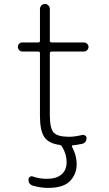

<svg xmlns="http://www.w3.org/2000/svg" viewBox="-20 -710 540 950"><path d="M89.8 -455.1Q81.1 -455.1 74.7 -461.9Q68.4 -468.8 68.4 -478Q68.4 -487.3 74.7 -493.7Q81.1 -500 89.8 -500H168.9Q177.7 -500 177.7 -507.8V-665Q177.7 -675.8 185.1 -683.1Q192.4 -690.4 202.1 -690.4Q211.9 -690.4 219.2 -683.1Q226.6 -675.8 226.6 -665V-507.8Q226.6 -500 236.3 -500H394.5Q403.3 -500 410.6 -493.7Q418 -487.3 418 -478Q418 -468.8 411.1 -461.9Q404.3 -455.1 394.5 -455.1H236.3Q227.5 -455.1 226.6 -447.3V-139.6Q226.6 -75.2 245.6 -54.2Q264.6 -33.2 322.3 -33.2Q348.6 -33.2 385.7 -42Q393.6 -43.9 400.9 -39.6Q408.2 -35.2 408.2 -27.3Q408.2 -2.9 384.8 2Q356.4 7.8 340.8 8.8Q337.9 8.8 336.4 11.7Q335 14.6 336.9 17.6Q359.4 59.6 359.4 102.5Q359.4 150.4 327.1 185.1Q294.9 219.7 217.8 219.7Q181.6 219.7 143.6 209Q120.1 202.1 121.1 177.7Q121.1 169.9 127.9 165Q134.8 160.2 141.6 163.1Q174.8 174.8 211.9 174.8Q258.8 174.8 284.2 153.3Q309.6 131.8 309.6 91.8Q309.6 52.7 287.1 15.6Q282.2 7.8 274.4 6.8Q220.7 0 199.2 -32.2Q177.7 -64.5 177.7 -134.8V-447.3Q177.7 -455.1 168.9 -455.1Z"/></svg>

Font: Rounded Mgen+ 1m light
Style: Regular
Weight: 200
Designer: [Source Han Sans]
Ryoko NISHIZUKA  (kana & ideographs); Paul D. Hunt (Latin, Greek & Cyrillic); Wenlong ZHANG  (bopomofo
Version: Version 1.059.20150602